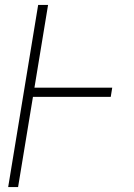

<svg xmlns="http://www.w3.org/2000/svg" viewBox="-20 -755 540 775"><path d="M13 0 134 -735H174L119 -401H433L427 -364H113L53 0Z"/></svg>

Font: Iosevka Extralight
Style: Italic
Weight: 200
Italic angle: -9°
Monospace: yes
Designer: Belleve Invis
Foundry: Belleve Invis
Version: Version 32.5.0; ttfautohint (v1.8.4)